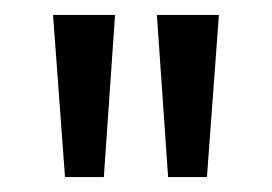

<svg xmlns="http://www.w3.org/2000/svg" viewBox="-20 -665 364 257"><path d="M190 -645H273L257 -428H205ZM51 -645H134L119 -428H67Z"/></svg>

Font: Ek Mukta
Style: Regular
Weight: 400
Designer: Girish Dalvi and Yashodeep Gholap
Foundry: Ek Type
Version: Version 2.538;PS 1.001;hotconv 16.6.51;makeotf.lib2.5.65220;